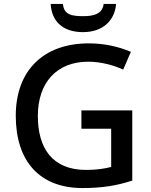

<svg xmlns="http://www.w3.org/2000/svg" viewBox="-20 -944 767 974"><path d="M569 -924H506C499 -872 453 -862 403 -862C343 -862 305 -869 299 -924H237C242 -837 297 -781 401 -781C501 -781 562 -839 569 -924ZM393 -384V-291H544V-97C511 -89 474 -82 417 -82C243 -82 172 -195 172 -356C172 -525 268 -631 427 -631C493 -631 556 -613 605 -591L644 -681C583 -707 510 -724 431 -724C195 -724 60 -581 60 -357C60 -127 180 10 399 10C500 10 575 -3 651 -28V-384Z"/></svg>

Font: Noto Sans Arabic UI Md
Style: Regular
Weight: 500
Designer: Monotype Design Team, Nadine Chahine and Nizar Qandah
Foundry: Monotype Imaging Inc.
Version: Version 2.010